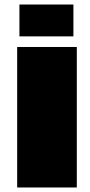

<svg xmlns="http://www.w3.org/2000/svg" viewBox="-20 -830 400 850"><path d="M56 -622H320V0H56ZM66 -810H305V-669H66Z"/></svg>

Font: Sarpanch Black
Style: Regular
Weight: 900
Designer: Manushi Parikh (Devanagari and Latin), Jyotish Sonowal (Devanagari)
Foundry: Indian Type Foundry
Version: Version 2.004;PS 1.0;hotconv 1.0.78;makeotf.lib2.5.61930; tt